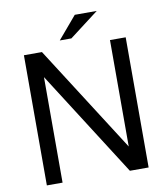

<svg xmlns="http://www.w3.org/2000/svg" viewBox="-96 -980 922 1059"><g transform="rotate(-10 365.0 -450.0)"><path d="M650 -729V0H545L168 -591V0H80V-729H181L562 -133V-729ZM395 -900H518L354 -775H289Z"/></g></svg>

Font: ColatingCofangSans
Style: Regular
Weight: 400
Foundry: GNU
Version: Version 412.227;June 27, 2022;FontCreator 11.0.0.2412 32-bit